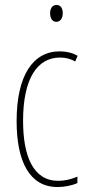

<svg xmlns="http://www.w3.org/2000/svg" viewBox="-20 -744 353 774"><path d="M208 -724C188 -724 182 -706 182 -690C182 -672 190 -656 207 -656C223 -656 233 -670 233 -691C233 -707 227 -724 208 -724ZM212 10C239 10 270 4 292 -6V-32C267 -21 240 -15 215 -15C114 -15 73 -114 73 -257C73 -427 130 -512 222 -512C244 -512 265 -507 283 -496L293 -519C272 -531 248 -537 221 -537C113 -537 47 -440 47 -256C47 -93 99 10 212 10Z"/></svg>

Font: Noto Sans Arabic ExtCond Thin
Style: Regular
Weight: 100
Width: 2
Designer: Monotype Design Team, Nadine Chahine, Nizar Qandah and Khaled Hosny
Foundry: Monotype Imaging Inc.
Version: Version 2.012